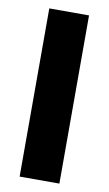

<svg xmlns="http://www.w3.org/2000/svg" viewBox="-78 -701 421 742"><g transform="rotate(10 132.0 -330.0)"><path d="M54 0V-660H210V0Z"/></g></svg>

Font: Bricolage Grotesque 12pt Condensed ExtraBold
Style: Regular
Weight: 800
Width: 3
Designer: Mathieu Triay
Foundry: Atelier Triay
Version: Version 1.001; ttfautohint (v1.8.4.7-5d5b);gftools[0.9.33.de